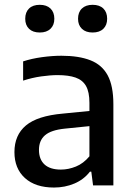

<svg xmlns="http://www.w3.org/2000/svg" viewBox="-20 -790 568 818"><path d="M210 9Q131 9 86.2 -31.5Q41.5 -72 41.5 -142Q41.5 -214.5 90.5 -255.5Q139.5 -296.5 247.5 -306L384 -319.5L394.5 -256L256.5 -242Q197.5 -236 171.8 -213.8Q146 -191.5 146 -151.5Q146 -111 169.8 -89.2Q193.5 -67.5 239.5 -67.5Q271.5 -67.5 303.5 -80.5Q335.5 -93.5 361 -124V-352Q361 -398 346.5 -423.5Q332 -449 302 -459.5Q272 -470 225.5 -470Q194.5 -470 155.5 -464.5Q116.5 -459 78.5 -446.5V-528.5Q115 -540.5 159 -546.5Q203 -552.5 241.5 -552.5Q316 -552.5 365.2 -533.2Q414.5 -514 438.8 -469Q463 -424 463 -346V0H376.5L369 -58.5H363Q337 -25 296.8 -8Q256.5 9 210 9ZM374.5 -651.5Q345.5 -651.5 329 -667.2Q312.5 -683 312.5 -710Q312.5 -738 329 -753.8Q345.5 -769.5 374.5 -769.5Q404 -769.5 420.2 -753.8Q436.5 -738 436.5 -710Q436.5 -683 420.2 -667.2Q404 -651.5 374.5 -651.5ZM149.5 -651.5Q120 -651.5 103.8 -667.2Q87.5 -683 87.5 -710Q87.5 -738 103.8 -753.8Q120 -769.5 149.5 -769.5Q178.5 -769.5 195 -753.8Q211.5 -738 211.5 -710Q211.5 -683 195 -667.2Q178.5 -651.5 149.5 -651.5Z"/></svg>

Font: Encode Sans Condensed Thin Medium
Style: Regular
Weight: 500
Version: Version 3.002